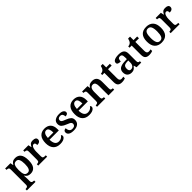

<svg xmlns="http://www.w3.org/2000/svg" viewBox="509 -2621 4822 4822"><g transform="rotate(-45 2920.0 -210.0)"><path d="M15 240V191H25Q43 191 60.5 186.5Q78 182 89.5 167.5Q101 153 101 124V-418Q101 -463 79.5 -475Q58 -487 28 -487H19V-536H207L222 -453H226Q248 -495 284.5 -520.5Q321 -546 379 -546Q478 -546 530.5 -479Q583 -412 583 -267Q583 -122 531 -55.5Q479 11 381 11Q324 11 288 -11.5Q252 -34 230 -72H224Q226 -55 227.5 -33Q229 -11 230 10.5Q231 32 231 46V125Q231 154 242.5 168Q254 182 271 186.5Q288 191 306 191H321V240ZM346 -59Q402 -59 426.5 -111.5Q451 -164 451 -267Q451 -369 426.5 -422Q402 -475 346 -475Q279 -475 255 -422.5Q231 -370 231 -267Q231 -163 255 -111Q279 -59 346 -59Z M658 0V-49H661Q695 -49 717.5 -61.5Q740 -74 740 -121V-419Q740 -463 718.5 -475Q697 -487 664 -487H661V-536H845L864 -450H869Q889 -495 917.5 -521Q946 -547 1009 -547Q1066 -547 1093.5 -527Q1121 -507 1121 -469Q1121 -429 1092 -405.5Q1063 -382 1007 -382Q1007 -423 996 -443Q985 -463 957 -463Q930 -463 913 -443.5Q896 -424 886.5 -394.5Q877 -365 873.5 -334.5Q870 -304 870 -283V-116Q870 -72 891.5 -60.5Q913 -49 944 -49H975V0Z M1435 10Q1314 10 1250 -62Q1186 -134 1186 -265Q1186 -405 1248 -476.5Q1310 -548 1424 -548Q1528 -548 1588 -487.5Q1648 -427 1648 -308V-259H1318Q1321 -155 1356.5 -107.5Q1392 -60 1458 -60Q1510 -60 1546 -83Q1582 -106 1600 -137Q1624 -125 1624 -94Q1624 -69 1603.5 -45Q1583 -21 1541 -5.5Q1499 10 1435 10ZM1515 -319Q1515 -396 1494.5 -441.5Q1474 -487 1425 -487Q1378 -487 1351 -444Q1324 -401 1320 -319Z M1916 10Q1820 10 1774.5 -21Q1729 -52 1729 -103Q1729 -133 1743 -149Q1757 -165 1776 -170.5Q1795 -176 1810 -176Q1810 -118 1837.5 -81.5Q1865 -45 1918 -45Q1971 -45 1996 -67Q2021 -89 2021 -122Q2021 -145 2010.5 -161Q2000 -177 1973 -192Q1946 -207 1898 -225Q1819 -255 1778.5 -291.5Q1738 -328 1738 -395Q1738 -470 1794 -508.5Q1850 -547 1942 -547Q2028 -547 2067 -518.5Q2106 -490 2106 -454Q2106 -423 2084.5 -406Q2063 -389 2016 -389Q2016 -438 1994 -466Q1972 -494 1928 -494Q1889 -494 1865.5 -476Q1842 -458 1842 -425Q1842 -402 1854 -386Q1866 -370 1895 -355Q1924 -340 1974 -322Q2046 -295 2085.5 -258.5Q2125 -222 2125 -159Q2125 -78 2069.5 -34Q2014 10 1916 10Z M2466 10Q2345 10 2281 -62Q2217 -134 2217 -265Q2217 -405 2279 -476.5Q2341 -548 2455 -548Q2559 -548 2619 -487.5Q2679 -427 2679 -308V-259H2349Q2352 -155 2387.5 -107.5Q2423 -60 2489 -60Q2541 -60 2577 -83Q2613 -106 2631 -137Q2655 -125 2655 -94Q2655 -69 2634.5 -45Q2614 -21 2572 -5.5Q2530 10 2466 10ZM2546 -319Q2546 -396 2525.5 -441.5Q2505 -487 2456 -487Q2409 -487 2382 -444Q2355 -401 2351 -319Z M2747 0V-49H2751Q2785 -49 2808 -61Q2831 -73 2831 -119V-421Q2831 -464 2810 -475.5Q2789 -487 2756 -487H2752V-536H2944L2957 -461H2962Q2992 -517 3030 -532.5Q3068 -548 3116 -548Q3194 -548 3238 -502Q3282 -456 3282 -354V-120Q3282 -73 3300 -61Q3318 -49 3352 -49H3356V0H3152V-335Q3152 -400 3131.5 -435.5Q3111 -471 3061 -471Q3023 -471 3001 -449Q2979 -427 2970 -391Q2961 -355 2961 -313V-115Q2961 -72 2982 -60.5Q3003 -49 3036 -49H3040V0Z M3625 10Q3554 10 3516.5 -25Q3479 -60 3479 -147V-472H3403V-519Q3430 -519 3454 -529.5Q3478 -540 3494 -557Q3525 -590 3540 -660H3609V-536H3738V-472H3609V-152Q3609 -60 3678 -60Q3697 -60 3714 -62.5Q3731 -65 3747 -69V-12Q3732 -5 3699.5 2.5Q3667 10 3625 10Z M3971 10Q3905 10 3860 -29.5Q3815 -69 3815 -152Q3815 -232 3871 -271Q3927 -310 4040 -314L4123 -317V-374Q4123 -408 4118 -434.5Q4113 -461 4097.5 -476Q4082 -491 4049 -491Q4003 -491 3988 -460Q3973 -429 3973 -383Q3916 -383 3886.5 -397.5Q3857 -412 3857 -448Q3857 -484 3883.5 -506Q3910 -528 3954.5 -538Q3999 -548 4053 -548Q4153 -548 4203 -509.5Q4253 -471 4253 -377V-120Q4253 -79 4266.5 -64Q4280 -49 4314 -49H4317V0H4151L4131 -75H4123Q4101 -48 4081.5 -29Q4062 -10 4036 0Q4010 10 3971 10ZM4014 -59Q4064 -59 4093.5 -95Q4123 -131 4123 -191V-268L4071 -265Q4001 -262 3974.5 -232.5Q3948 -203 3948 -147Q3948 -59 4014 -59Z M4595 10Q4524 10 4486.5 -25Q4449 -60 4449 -147V-472H4373V-519Q4400 -519 4424 -529.5Q4448 -540 4464 -557Q4495 -590 4510 -660H4579V-536H4708V-472H4579V-152Q4579 -60 4648 -60Q4667 -60 4684 -62.5Q4701 -65 4717 -69V-12Q4702 -5 4669.5 2.5Q4637 10 4595 10Z M5036 10Q4921 10 4854.5 -59.5Q4788 -129 4788 -270Q4788 -410 4851.5 -479Q4915 -548 5039 -548Q5155 -548 5221 -479Q5287 -410 5287 -270Q5287 -129 5223.5 -59.5Q5160 10 5036 10ZM5038 -49Q5102 -49 5128 -105Q5154 -161 5154 -270Q5154 -379 5127.5 -433.5Q5101 -488 5037 -488Q4973 -488 4947 -433.5Q4921 -379 4921 -270Q4921 -161 4947.5 -105Q4974 -49 5038 -49Z M5362 0V-49H5365Q5399 -49 5421.5 -61.5Q5444 -74 5444 -121V-419Q5444 -463 5422.5 -475Q5401 -487 5368 -487H5365V-536H5549L5568 -450H5573Q5593 -495 5621.5 -521Q5650 -547 5713 -547Q5770 -547 5797.5 -527Q5825 -507 5825 -469Q5825 -429 5796 -405.5Q5767 -382 5711 -382Q5711 -423 5700 -443Q5689 -463 5661 -463Q5634 -463 5617 -443.5Q5600 -424 5590.5 -394.5Q5581 -365 5577.5 -334.5Q5574 -304 5574 -283V-116Q5574 -72 5595.5 -60.5Q5617 -49 5648 -49H5679V0Z"/></g></svg>

Font: Noto Serif Thai SemiBold
Style: Regular
Weight: 600
Designer: Monotype Design Team
Foundry: Monotype Imaging Inc.
Version: Version 2.001; ttfautohint (v1.8.4.7-5d5b)